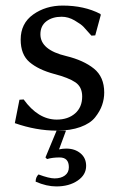

<svg xmlns="http://www.w3.org/2000/svg" viewBox="-20 -459 436 689"><path d="M49.8 -101.1 64.9 -102.1Q116.7 -30.3 183.1 -29.8Q224.1 -29.8 249.5 -52Q274.9 -74.2 274.9 -112.8Q274.9 -147 250.5 -163.6Q226.1 -180.2 173.8 -193.8Q117.7 -209 85.9 -236.1Q54.2 -263.2 54.2 -316.9Q54.2 -375 99.1 -407Q144 -439 205.1 -439Q282.2 -439 339.8 -409.2L341.8 -405.8L321.8 -332L308.1 -331.1Q289.1 -353 280 -362.5Q271 -372.1 248 -385.5Q225.1 -398.9 201.2 -398.9Q168 -398.9 146.5 -382.6Q125 -366.2 125 -335.9Q125 -279.8 217.8 -257.8Q279.8 -242.7 316.9 -212.9Q354 -183.1 354 -127Q354 -104 346.4 -82Q338.9 -60.1 321.5 -38.1Q304.2 -16.1 268.6 -3.2Q232.9 9.8 184.1 9.8H216.8L191.9 77.1Q204.1 74.2 217.8 74.2Q248.5 74.2 268.8 91.1Q289.1 107.9 289.1 136.2Q289.1 168.5 258.5 189.2Q228 210 182.1 210Q147 210 107.9 192.9Q107.9 176.8 118.2 167Q156.2 181.2 175.8 181.2Q198.7 181.2 212.9 170.7Q227.1 160.2 227.1 141.1Q227.1 106 193.8 106Q168 106 148.9 111.8L143.1 106L183.1 9.8H184.1Q109.9 9.8 33.2 -17.1Z"/></svg>

Font: Biolilbert
Style: Regular
Weight: 400
Designer: Philipp H. Poll
Foundry: Philipp H. Poll
Version: Version 1.1.0